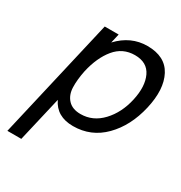

<svg xmlns="http://www.w3.org/2000/svg" viewBox="-176 -668 959 1015"><g transform="rotate(30 303.0 -160.5)"><path d="M184 -516H269L256 -460Q331 -540 432 -540Q541 -540 582 -462Q623 -384 594 -258Q565 -132 488 -54Q411 24 301 24Q201 24 163 -56L99 219H14ZM210 -258Q198 -200 199.5 -154Q201 -108 227.5 -79.5Q254 -51 304 -51Q379 -51 434 -109.5Q489 -168 509 -258Q529 -348 501.5 -406.5Q474 -465 399 -465Q325 -465 278 -408Q231 -351 210 -258Z"/></g></svg>

Font: Miedinger
Style: Italic
Weight: 400
Italic angle: -13°
Version: Version 001.000